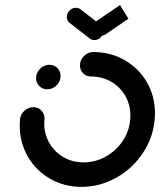

<svg xmlns="http://www.w3.org/2000/svg" viewBox="-20 -724 635 747"><path d="M120.4 -420Q120.4 -433.7 127.6 -445.7Q134.8 -457.8 146.7 -464.8Q158.5 -471.9 172.2 -471.9Q190.7 -471.9 203.1 -459.3Q215.6 -446.7 215.6 -428.1Q215.6 -414.4 208.5 -402.6Q201.5 -390.7 189.6 -383.7Q177.8 -376.7 164.1 -376.7Q145.6 -376.7 133 -389.1Q120.4 -401.5 120.4 -420ZM291.1 -469.6Q291.1 -483.3 298.3 -495.4Q305.6 -507.4 317.4 -514.4Q329.3 -521.5 343 -521.5Q410 -521.5 465 -490Q520 -458.5 551.5 -403.9Q583 -349.3 583 -283Q583 -271.5 581.9 -259.3Q575.6 -187.8 535.2 -127.6Q494.8 -67.4 431.7 -32.2Q368.5 3 297 3Q229.6 3 174.6 -28.7Q119.6 -60.4 88.1 -115.2Q56.7 -170 56.7 -236.3Q56.7 -247.8 57.8 -259.3Q59.6 -278.9 74.8 -293Q90 -307 109.6 -307Q122.6 -307 133 -300.6Q143.3 -294.1 148.7 -283.1Q154.1 -272.2 153 -259.3Q152.2 -248.9 152.2 -244.4Q152.2 -202.2 172.2 -167.4Q192.2 -132.6 227.2 -112.4Q262.2 -92.2 305.2 -92.2Q350.7 -92.2 391.1 -114.6Q431.5 -137 457.2 -175.4Q483 -213.7 486.7 -259.3Q487.4 -269.6 487.4 -274.1Q487.4 -316.3 467.4 -351.1Q447.4 -385.9 412.4 -406.1Q377.4 -426.3 334.4 -426.3Q315.9 -426.3 303.5 -438.7Q291.1 -451.1 291.1 -469.6ZM240 -657.8Q240 -672.2 250.4 -683Q260.7 -693.7 275.2 -693.7Q285.6 -693.7 293.7 -687.4L371.5 -627Q376.7 -623.3 379.4 -617.2Q382.2 -611.1 382.2 -604.1Q382.2 -589.6 371.9 -578.9Q361.5 -568.1 347 -568.1Q336.3 -568.1 328.9 -574.4L251.1 -634.8Q245.9 -638.5 243 -644.4Q240 -650.4 240 -657.8ZM479.6 -651.1 391.9 -591.1Q383.3 -585.2 372.6 -585.2Q360 -585.2 351.5 -593.5Q343 -601.9 343 -614.4Q343 -623.3 347 -631.1Q351.1 -638.9 358.5 -644.1L447 -704.4Z"/></svg>

Font: 26F Galaxy Sans Extra Bold
Style: Italic
Weight: 800
Italic angle: -5°
Designer: C₂₉H₂₅N₃O₅
Version: Version 1.200